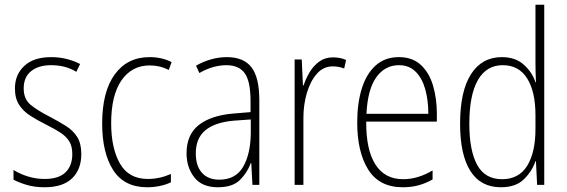

<svg xmlns="http://www.w3.org/2000/svg" viewBox="-20 -780 2391 810"><path d="M323 -130Q323 -65 284 -27.5Q245 10 168 10Q126 10 92.5 0Q59 -10 37 -22V-63Q64 -46 98 -35.5Q132 -25 168 -25Q228 -25 256.5 -53Q285 -81 285 -130Q285 -163 272 -184Q259 -205 234 -221Q209 -237 175 -254Q137 -273 107.5 -292Q78 -311 60.5 -338Q43 -365 43 -407Q43 -465 82.5 -502Q122 -539 196 -539Q231 -539 262 -531Q293 -523 318 -510L302 -477Q257 -505 195 -505Q143 -505 111.5 -480Q80 -455 80 -407Q80 -362 109 -338Q138 -314 191 -287Q227 -268 257.5 -249Q288 -230 305.5 -202.5Q323 -175 323 -130Z M601 10Q504 10 457.5 -62.5Q411 -135 411 -259Q411 -393 464 -466Q517 -539 611 -539Q663 -539 704 -518L692 -485Q655 -504 612 -504Q536 -504 492.5 -441Q449 -378 449 -260Q449 -155 486 -90Q523 -25 604 -25Q653 -25 701 -46V-11Q681 -1 654.5 4.5Q628 10 601 10Z M937 -539Q1008 -539 1041 -496Q1074 -453 1074 -357V0H1045L1040 -92H1038Q1023 -51 992 -20.5Q961 10 899 10Q832 10 799.5 -32Q767 -74 767 -133Q767 -212 818.5 -252.5Q870 -293 964 -301L1037 -307V-353Q1037 -437 1012.5 -471Q988 -505 935 -505Q909 -505 881 -497.5Q853 -490 821 -472L807 -503Q837 -520 870 -529.5Q903 -539 937 -539ZM967 -271Q887 -264 846.5 -230.5Q806 -197 806 -133Q806 -80 832 -51Q858 -22 905 -22Q974 -22 1005.5 -76Q1037 -130 1038 -218V-276Z M1385 -538Q1399 -538 1413 -535.5Q1427 -533 1440 -527L1432 -491Q1422 -495 1410 -497.5Q1398 -500 1384 -500Q1344 -500 1316.5 -468.5Q1289 -437 1274.5 -387.5Q1260 -338 1260 -283V0H1223V-529H1253L1258 -420H1261Q1270 -448 1286 -475Q1302 -502 1326.5 -520Q1351 -538 1385 -538Z M1663 -539Q1720 -539 1755.5 -506Q1791 -473 1807 -418.5Q1823 -364 1823 -300V-267H1525Q1524 -149 1563.5 -86.5Q1603 -24 1681 -24Q1743 -24 1805 -61V-23Q1777 -7 1746.5 1.5Q1716 10 1679 10Q1580 10 1533.5 -64.5Q1487 -139 1487 -263Q1487 -345 1506.5 -407Q1526 -469 1565 -504Q1604 -539 1663 -539ZM1663 -505Q1604 -505 1567.5 -454Q1531 -403 1526 -300H1787Q1787 -357 1774 -403.5Q1761 -450 1733.5 -477.5Q1706 -505 1663 -505Z M2093 10Q2008 10 1964.5 -58.5Q1921 -127 1921 -258Q1921 -395 1967 -467Q2013 -539 2097 -539Q2155 -539 2190.5 -506.5Q2226 -474 2239 -433H2241Q2240 -456 2239.5 -476.5Q2239 -497 2239 -517V-760H2276V0H2246L2241 -100H2239Q2225 -58 2190.5 -24Q2156 10 2093 10ZM2098 -24Q2169 -24 2204 -80.5Q2239 -137 2239 -236V-294Q2239 -393 2204 -449Q2169 -505 2101 -505Q2032 -505 1996 -442Q1960 -379 1960 -258Q1960 -145 1993 -84.5Q2026 -24 2098 -24Z"/></svg>

Font: Noto Sans Kannada Condensed ExtraLight
Style: Regular
Weight: 200
Width: 3
Designer: Jelle Bosma - Monotype Design Team
Foundry: Monotype Imaging Inc.
Version: Version 2.005; ttfautohint (v1.8.4.7-5d5b)